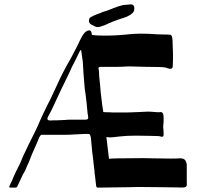

<svg xmlns="http://www.w3.org/2000/svg" viewBox="-20 -859 926 879"><path d="M545 -777Q497 -762 460 -744Q456 -743 445.5 -739Q435 -735 428 -735Q418 -735 407 -742Q387 -749 387 -764Q387 -766 389 -774Q390 -779 409 -787.5Q428 -796 439 -799Q445 -803 461 -807.5Q477 -812 500 -822L522 -830Q543 -837 557 -837L577 -839Q595 -839 595 -822Q595 -815 594 -811Q591 -800 574.5 -790Q558 -780 545 -777ZM771 -560Q772 -544 760 -544Q755 -544 747.5 -546.5Q740 -549 737 -550Q721 -553 649 -553L611 -554Q598 -555 573 -555Q555 -555 546 -554Q537 -553 516 -553H440Q431 -553 431 -546L433 -533Q433 -515 438 -472L441 -437L448 -378Q449 -369 453 -346Q461 -345 480 -345Q489 -344 511 -344H550Q572 -344 614 -346Q646 -348 656 -348Q670 -348 684 -346.5Q698 -345 705 -345L715 -346Q729 -346 729 -322V-302Q727 -284 727 -281Q727 -275 728 -267.5Q729 -260 729 -249V-243Q729 -233 722 -233Q718 -233 713.5 -234.5Q709 -236 703 -236Q694 -236 669.5 -237Q645 -238 603 -238Q558 -238 525.5 -234Q493 -230 486 -230Q475 -230 473 -231Q468 -231 467 -232L479 -132Q486 -132 490 -133L518 -134L635 -135Q671 -135 693 -134L762 -133Q790 -133 799 -134Q818 -135 825 -128.5Q832 -122 835 -107V-23Q837 -7 830.5 -3.5Q824 0 811 -0.5Q798 -1 790 -1Q747 -1 716 -2L613 -3Q587 -3 570 -2L429 0Q425 0 423 -1.5Q421 -3 420 -9Q418 -21 416 -45L413 -67Q413 -80 409 -105Q408 -122 402 -165L396 -230Q393 -241 391 -243.5Q389 -246 383 -246Q362 -246 352 -245L309 -243Q304 -242 280 -242H173H171Q166 -242 160 -231L156 -221L148 -202L126 -152Q109 -107 104 -100Q96 -77 89 -67Q87 -65 82 -54Q77 -43 73 -35L61 -9Q58 -3 56 -1.5Q54 0 48 0H28Q22 0 22 -4Q22 -5 26 -13L28 -18L35 -32Q39 -43 43.5 -52.5Q48 -62 51 -69Q54 -76 62 -91Q70 -106 75 -118Q79 -131 108 -191Q150 -273 163 -306Q171 -325 179.5 -342Q188 -359 195 -374Q200 -383 203 -389.5Q206 -396 209 -401L257 -504L266 -522Q280 -550 294 -574Q297 -579 304.5 -592.5Q312 -606 318 -618L333 -647L345 -672Q356 -696 366.5 -708Q377 -720 390 -720Q397 -720 400 -705Q400 -701 401 -699L421 -697Q432 -696 472 -696Q495 -696 508 -697L548 -700Q593 -705 621 -705Q662 -705 697 -702L733 -701Q751 -701 758 -700Q769 -700 770 -673L771 -638Q772 -628 772 -606Q772 -573 771 -560ZM384 -320Q384 -324 383 -329Q382 -334 381 -340Q380 -345 379 -361.5Q378 -378 376 -392L372 -425Q372 -425 368 -453Q365 -483 362.5 -519Q360 -555 359 -577L356 -598Q355 -603 353.5 -616.5Q352 -630 350 -630Q347 -630 337.5 -609Q328 -588 324 -581L310 -554L295 -521Q284 -499 274.5 -479Q265 -459 258 -445Q212 -344 200 -325Q197 -319 197 -316Q197 -310 202.5 -308.5Q208 -307 214.5 -307.5Q221 -308 223 -308H234Q248 -308 260.5 -309Q273 -310 281 -310Q285 -311 298 -311H370Q384 -311 384 -320Z"/></svg>

Font: Barrio
Style: Regular
Weight: 400
Designer: Pablo Cosgaya & Sergio Jimenez
Foundry: Pablo Cosgaya & Sergio Jimenez
Version: Version 1.005